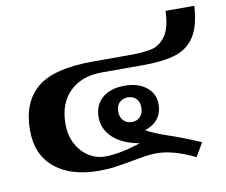

<svg xmlns="http://www.w3.org/2000/svg" viewBox="-69 -658 903 767"><g transform="rotate(-10 382.5 -274.5)"><path d="M515 -19Q488 -19 456.5 -13.5Q425 -8 419 -7Q375 1 344 5.5Q313 10 277 10Q162 10 97 -44Q32 -98 32 -196Q32 -310 100 -367Q168 -424 326 -424H477Q532 -424 565.5 -431.5Q599 -439 622.5 -471.5Q646 -504 648 -573H765Q760 -494 733.5 -451Q707 -408 656.5 -391.5Q606 -375 522 -375H354Q273 -375 224.5 -328Q176 -281 176 -197Q176 -150 195 -115Q214 -80 244.5 -61Q275 -42 310 -42Q370 -42 455 -70Q384 -83 347.5 -118Q311 -153 311 -201Q311 -249 343.5 -278Q376 -307 436 -307Q489 -307 522.5 -280.5Q556 -254 556 -211Q556 -177 538 -153Q520 -129 485 -118Q515 -100 572 -81Q621 -65 701 -31L669 24Q580 -19 515 -19ZM486 -210Q486 -233 473 -246Q460 -259 440 -259Q419 -259 405.5 -246Q392 -233 392 -210Q392 -186 405.5 -172.5Q419 -159 440 -159Q460 -159 473 -172.5Q486 -186 486 -210Z"/></g></svg>

Font: Trirong
Style: Bold
Weight: 700
Designer: Katatrad Team
Foundry: CadsonDemak
Version: Version 1.001